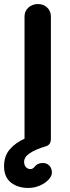

<svg xmlns="http://www.w3.org/2000/svg" viewBox="-46 -720 346 947"><path d="M210 132Q210 148 193.5 166Q177 184 150 195.5Q123 207 94 207Q41 207 7.5 180Q-26 153 -26 100Q-26 50 1.5 17.5Q29 -15 75 -36V-639Q75 -665 94 -682.5Q113 -700 141 -700Q169 -700 187 -682.5Q205 -665 205 -639V-35Q205 -5 179 2Q131 16 102 35Q73 54 73 78Q73 95 82 104.5Q91 114 104 114Q116 114 125 102Q138 84 166 84Q185 84 197.5 97Q210 110 210 132Z"/></svg>

Font: Quicksand
Style: Bold
Weight: 700
Version: Version 3.000